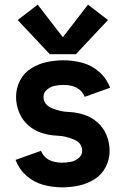

<svg xmlns="http://www.w3.org/2000/svg" viewBox="-20 -797 540 825"><path d="M194 -564 56 -711 142 -777 250 -637 358 -777 444 -711 306 -564ZM247 8Q206 8 165.5 -3Q125 -14 93 -42.5Q61 -71 47 -110L156 -149Q177 -98 247 -98Q265 -98 283.5 -101.5Q302 -105 317.5 -117.5Q333 -130 333 -149Q333 -183 296.5 -198Q260 -213 226.5 -214Q193 -215 160 -225.5Q127 -236 101 -259Q75 -282 62 -314.5Q49 -347 49 -381Q49 -418 66 -451Q83 -484 114.5 -503.5Q146 -523 181.5 -530.5Q217 -538 253 -538Q294 -538 334.5 -527Q375 -516 407 -487.5Q439 -459 453 -420L344 -381Q323 -432 253 -432Q235 -432 216.5 -428.5Q198 -425 182.5 -412.5Q167 -400 167 -381Q167 -347 203.5 -332Q240 -317 273.5 -316Q307 -315 340 -304.5Q373 -294 399 -271Q425 -248 438 -215.5Q451 -183 451 -149Q451 -112 434 -79Q417 -46 385.5 -26.5Q354 -7 318.5 0.5Q283 8 247 8Z"/></svg>

Font: Iosevka SS01
Style: Bold
Weight: 700
Monospace: yes
Designer: Belleve Invis
Foundry: Belleve Invis
Version: 2.3.3; ttfautohint (v1.8.3)